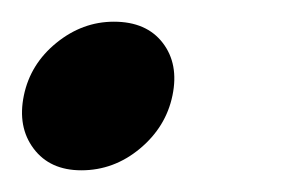

<svg xmlns="http://www.w3.org/2000/svg" viewBox="-44 -152 277 177"><path d="M-22 -64Q-16 -93 8 -112.5Q32 -132 61 -132Q91 -132 106 -112.5Q121 -93 115 -64Q109 -35 85 -15Q61 5 31 5Q2 5 -13 -15Q-28 -35 -22 -64Z"/></svg>

Font: Emberly Black
Style: Italic
Weight: 900
Italic angle: -12°
Designer: Rajesh Rajput
Foundry: Rajesh Rajput
Version: Version 1.000